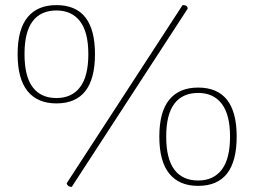

<svg xmlns="http://www.w3.org/2000/svg" viewBox="-20 -720 996 752"><path d="M699 -700Q706 -700 710.5 -696.5Q715 -693 715 -686L261 12Q245 12 241 -2L695 -700ZM49 -508Q49 -605 88 -652.5Q127 -700 201 -700Q352 -700 352 -508Q352 -315 201 -315Q127 -315 88 -363Q49 -411 49 -508ZM326 -508Q326 -594 293.5 -636.5Q261 -679 201 -679Q140 -679 108 -637Q76 -595 76 -508Q76 -421 108 -378.5Q140 -336 201 -336Q261 -336 293.5 -378.5Q326 -421 326 -508ZM604 -185Q604 -282 643 -329.5Q682 -377 756 -377Q907 -377 907 -185Q907 8 756 8Q682 8 643 -40Q604 -88 604 -185ZM881 -185Q881 -271 848.5 -313.5Q816 -356 756 -356Q695 -356 663 -314Q631 -272 631 -185Q631 -98 663 -55.5Q695 -13 756 -13Q816 -13 848.5 -55.5Q881 -98 881 -185Z"/></svg>

Font: Arima Madurai Thin
Style: Regular
Weight: 250
Designer: Joana Correia and Natanael Gama
Foundry: NDISCOVER
Version: Version 1.019; ttfautohint (v1.5) -l 7 -r 28 -G 50 -x 13 -D 